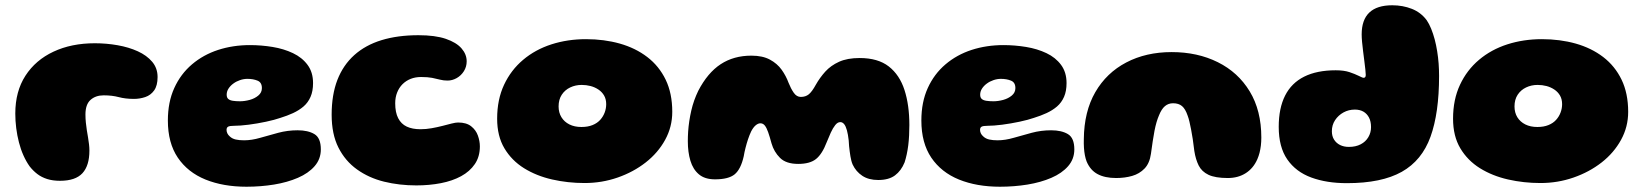

<svg xmlns="http://www.w3.org/2000/svg" viewBox="-20 -664 6240 728"><path d="M207.5 21.5Q180 21.5 158.8 14.8Q137.5 8 121.5 -4.2Q105.5 -16.5 92.5 -33Q79 -52 68.8 -75Q58.5 -98 51.8 -124.2Q45 -150.5 41.5 -178.2Q38 -206 38 -233.5Q38 -317.5 76.5 -377Q115 -436.5 183 -468.2Q251 -500 339.5 -500Q383.5 -500 426 -492.5Q468.5 -485 502.5 -469.5Q536.5 -454 557 -429.8Q577.5 -405.5 577.5 -372Q577.5 -339.5 564.5 -321.2Q551.5 -303 530.8 -296Q510 -289 488 -289Q455.5 -289 430.2 -295.8Q405 -302.5 373 -302.5Q342.5 -302.5 323.2 -285.2Q304 -268 304 -230Q304 -214.5 305.5 -199.5Q307 -184.5 309.2 -170.5Q311.5 -156.5 313.8 -143Q316 -129.5 317.5 -117Q319 -104.5 319 -93Q319 -36 292.5 -7.2Q266 21.5 207.5 21.5Z M914.5 44Q826.5 44 759.2 16.8Q692 -10.5 654.2 -66.2Q616.5 -122 616.5 -207Q616.5 -277 640.8 -330.2Q665 -383.5 708 -420Q751 -456.5 807.2 -474.8Q863.5 -493 927.5 -493Q971 -493 1013.5 -486Q1056 -479 1090.8 -462.5Q1125.5 -446 1146.2 -418Q1167 -390 1167 -349Q1167 -318.5 1157.5 -296.8Q1148 -275 1130.8 -260.2Q1113.5 -245.5 1091.2 -235.2Q1069 -225 1043 -217Q1021.5 -209.5 988.8 -202.5Q956 -195.5 923 -191.2Q890 -187 867 -187Q851.5 -187 845.2 -183.8Q839 -180.5 839 -171.5Q839 -165 842 -158.5Q845 -152 851.5 -146.5Q860.5 -138 874 -135Q887.5 -132 905.5 -132Q934 -132 966.8 -141.5Q999.5 -151 1035 -160.5Q1070.5 -170 1108.5 -170Q1148 -170 1172.2 -155.5Q1196.5 -141 1196.5 -97.5Q1196.5 -61 1173 -34Q1149.5 -7 1109.5 10.2Q1069.5 27.5 1019 35.8Q968.5 44 914.5 44ZM890 -280Q907.5 -280 926.8 -285.2Q946 -290.5 959.5 -301.8Q973 -313 973 -330Q973 -351.5 956.5 -358.2Q940 -365 918 -365Q904 -365 890 -360.2Q876 -355.5 864.8 -347.2Q853.5 -339 846.5 -328.2Q839.5 -317.5 839.5 -305Q839.5 -294 845.5 -288.8Q851.5 -283.5 863 -281.8Q874.5 -280 890 -280Z M1558.5 39Q1494 39 1436.2 24.8Q1378.5 10.5 1333.8 -21.5Q1289 -53.5 1263.2 -104.5Q1237.5 -155.5 1237.5 -229Q1237.5 -304.5 1259.2 -360.8Q1281 -417 1323.2 -455Q1365.5 -493 1426.8 -511.8Q1488 -530.5 1566.5 -530.5Q1630 -530.5 1670.2 -516.8Q1710.5 -503 1730 -480.5Q1749.5 -458 1749.5 -431.5Q1749.5 -411 1739 -394.2Q1728.5 -377.5 1711.8 -368Q1695 -358.5 1677 -358.5Q1661.5 -358.5 1648.2 -362Q1635 -365.5 1618.5 -368.8Q1602 -372 1576.5 -372Q1555 -372 1537.2 -365Q1519.5 -358 1506.2 -344.8Q1493 -331.5 1485.8 -313.2Q1478.5 -295 1478.5 -272.5Q1478.5 -237.5 1489.8 -215.8Q1501 -194 1522.2 -184Q1543.5 -174 1574 -174Q1595.5 -174 1616.5 -177.8Q1637.5 -181.5 1657 -186.5Q1676.5 -191.5 1692 -195.5Q1707.5 -199.5 1717 -199.5Q1748.5 -199.5 1766.5 -185.2Q1784.5 -171 1792 -150Q1799.5 -129 1799.5 -109Q1799.5 -70 1780.5 -42Q1761.5 -14 1728.5 4Q1695.5 22 1651.8 30.5Q1608 39 1558.5 39Z M2196.5 30Q2133 30 2073.5 16.5Q2014 3 1967 -26.2Q1920 -55.5 1892.5 -101.8Q1865 -148 1865 -214Q1865 -286.5 1891.2 -342.5Q1917.5 -398.5 1963.5 -437.2Q2009.5 -476 2070.8 -495.8Q2132 -515.5 2202 -515.5Q2270.5 -515.5 2330 -498.8Q2389.5 -482 2434.2 -447.8Q2479 -413.5 2504 -361.8Q2529 -310 2529 -240Q2529 -183 2502 -133.8Q2475 -84.5 2428.2 -48Q2381.5 -11.5 2321.8 9.2Q2262 30 2196.5 30ZM2184.5 -182.5Q2209 -182.5 2226.8 -189.8Q2244.5 -197 2255.8 -209.5Q2267 -222 2272.8 -237.5Q2278.5 -253 2278.5 -269Q2278.5 -288 2270.5 -301.8Q2262.5 -315.5 2249 -324.5Q2235.5 -333.5 2219.2 -337.8Q2203 -342 2185.5 -342Q2162 -342 2142 -332.5Q2122 -323 2110 -304.8Q2098 -286.5 2098 -260.5Q2098 -237 2108.8 -219.5Q2119.5 -202 2139 -192.2Q2158.5 -182.5 2184.5 -182.5Z M2691 16Q2652.5 16 2630 -3Q2607.5 -22 2597.8 -54.5Q2588 -87 2588 -128.5Q2588 -146 2589.2 -165.2Q2590.5 -184.5 2593.5 -204.5Q2596.5 -224.5 2601 -244.2Q2605.5 -264 2612.2 -283Q2619 -302 2627.5 -319.5Q2663 -388 2712.5 -420.5Q2762 -453 2829 -453Q2871.5 -453 2899.2 -438Q2927 -423 2943.8 -399.5Q2960.5 -376 2970 -350Q2978.5 -328.5 2989.5 -312.5Q3000.5 -296.5 3016.5 -296.5Q3034.5 -296.5 3046.8 -306.5Q3059 -316.5 3073.5 -343Q3088.5 -369.5 3109.2 -392.5Q3130 -415.5 3161.5 -429.8Q3193 -444 3239.5 -444Q3309 -444 3350 -412Q3391 -380 3409.5 -322.8Q3428 -265.5 3428 -190Q3428 -170 3427 -150.5Q3426 -131 3423.8 -113Q3421.5 -95 3418 -78.8Q3414.5 -62.5 3410 -48.5Q3397 -16.5 3373.5 1Q3350 18.5 3310 18.5Q3273.5 18.5 3249.5 2.5Q3225.5 -13.5 3213 -40Q3210 -47 3208 -54.8Q3206 -62.5 3204.5 -71.5Q3203 -80.5 3201.8 -89.8Q3200.5 -99 3199.5 -109.5Q3198.5 -120 3198 -131.5Q3195.5 -154.5 3191.2 -170Q3187 -185.5 3180.8 -193.2Q3174.5 -201 3166 -201Q3156 -201 3147 -189.8Q3138 -178.5 3130 -161Q3122 -143.5 3114.5 -124.5Q3097.5 -80 3074.2 -61.2Q3051 -42.5 3006.5 -42.5Q2960.5 -42.5 2937.5 -65.5Q2914.5 -88.5 2905.5 -120Q2898.5 -146 2892.5 -163Q2886.5 -180 2879.8 -188.2Q2873 -196.5 2863 -196.5Q2854.5 -196.5 2845.2 -188.8Q2836 -181 2828 -165.5Q2821.5 -151.5 2816.2 -135.8Q2811 -120 2806.8 -103.5Q2802.5 -87 2800 -71.5Q2789 -22.5 2765.8 -3.2Q2742.5 16 2691 16Z M3771.5 44Q3683.5 44 3616.2 16.8Q3549 -10.5 3511.2 -66.2Q3473.5 -122 3473.5 -207Q3473.5 -277 3497.8 -330.2Q3522 -383.5 3565 -420Q3608 -456.5 3664.2 -474.8Q3720.5 -493 3784.5 -493Q3828 -493 3870.5 -486Q3913 -479 3947.8 -462.5Q3982.5 -446 4003.2 -418Q4024 -390 4024 -349Q4024 -318.5 4014.5 -296.8Q4005 -275 3987.8 -260.2Q3970.5 -245.5 3948.2 -235.2Q3926 -225 3900 -217Q3878.5 -209.5 3845.8 -202.5Q3813 -195.5 3780 -191.2Q3747 -187 3724 -187Q3708.5 -187 3702.2 -183.8Q3696 -180.5 3696 -171.5Q3696 -165 3699 -158.5Q3702 -152 3708.5 -146.5Q3717.5 -138 3731 -135Q3744.5 -132 3762.5 -132Q3791 -132 3823.8 -141.5Q3856.5 -151 3892 -160.5Q3927.5 -170 3965.5 -170Q4005 -170 4029.2 -155.5Q4053.5 -141 4053.5 -97.5Q4053.5 -61 4030 -34Q4006.5 -7 3966.5 10.2Q3926.5 27.5 3876 35.8Q3825.5 44 3771.5 44ZM3747 -280Q3764.5 -280 3783.8 -285.2Q3803 -290.5 3816.5 -301.8Q3830 -313 3830 -330Q3830 -351.5 3813.5 -358.2Q3797 -365 3775 -365Q3761 -365 3747 -360.2Q3733 -355.5 3721.8 -347.2Q3710.5 -339 3703.5 -328.2Q3696.5 -317.5 3696.5 -305Q3696.5 -294 3702.5 -288.8Q3708.5 -283.5 3720 -281.8Q3731.5 -280 3747 -280Z M4212 11Q4169.5 11 4141.8 -3.8Q4114 -18.5 4100 -52Q4096 -62.5 4093.5 -75.5Q4091 -88.5 4090 -103.8Q4089 -119 4089.5 -136.5Q4090.5 -241 4133 -314.5Q4175.5 -388 4250.5 -427.2Q4325.5 -466.5 4422.5 -466.5Q4520.5 -466.5 4597.5 -428.2Q4674.5 -390 4718.5 -317.5Q4762.5 -245 4762.5 -142.5Q4762.5 -126.5 4760.8 -112Q4759 -97.5 4755.8 -84.8Q4752.5 -72 4747.5 -60.5Q4732.5 -26 4703.5 -7.5Q4674.5 11 4635.5 11Q4588 11 4562.2 -1.2Q4536.5 -13.5 4525 -36.5Q4513.5 -59.5 4508.5 -91.5Q4505.5 -116.5 4502.5 -136.8Q4499.5 -157 4496.2 -173.2Q4493 -189.5 4490 -202.5Q4487 -215.5 4483 -226Q4474.5 -251 4461.8 -261.8Q4449 -272.5 4428 -272.5Q4410 -272.5 4397 -261.5Q4384 -250.5 4374.5 -226.5Q4369.5 -215 4365.2 -200.5Q4361 -186 4357.5 -168.2Q4354 -150.5 4350.8 -128.8Q4347.5 -107 4344 -81Q4339 -45 4319.8 -25Q4300.5 -5 4272.8 3Q4245 11 4212 11Z M5087 30.5Q5010 30.5 4951.8 9Q4893.5 -12.5 4861 -59.5Q4828.5 -106.5 4828.5 -183Q4828.5 -254 4852.8 -301.8Q4877 -349.5 4925.2 -373.5Q4973.5 -397.5 5044.5 -397.5Q5076 -397.5 5096.8 -390.5Q5117.5 -383.5 5130.5 -377Q5137 -374 5142.2 -371.5Q5147.5 -369 5150.5 -369Q5158.5 -369 5158.5 -380Q5158.5 -386 5157 -400Q5155.5 -414 5153.2 -432Q5151 -450 5148.5 -469Q5146 -488 5144.5 -505Q5143 -522 5143 -533.5Q5143 -644 5259 -644Q5299 -644 5333.2 -630.5Q5367.5 -617 5389.5 -587.5Q5399 -573.5 5406.5 -555Q5414 -536.5 5419.8 -515Q5425.5 -493.5 5429.2 -470.2Q5433 -447 5434.8 -423.2Q5436.5 -399.5 5436.5 -376Q5436.5 -235.5 5404 -145.5Q5371.5 -55.5 5295 -12.5Q5218.5 30.5 5087 30.5ZM5094.5 -107Q5120.5 -107 5139.2 -116.8Q5158 -126.5 5168.2 -143.8Q5178.5 -161 5178.5 -182Q5178.5 -203.5 5170.8 -218.2Q5163 -233 5149.5 -240.8Q5136 -248.5 5117 -248.5Q5094 -248.5 5074.2 -237.8Q5054.5 -227 5042.2 -208.5Q5030 -190 5030 -166.5Q5030 -148 5038.2 -134.8Q5046.5 -121.5 5061 -114.2Q5075.5 -107 5094.5 -107Z M5821 30Q5757.5 30 5698 16.5Q5638.5 3 5591.5 -26.2Q5544.5 -55.5 5517 -101.8Q5489.5 -148 5489.5 -214Q5489.5 -286.5 5515.8 -342.5Q5542 -398.5 5588 -437.2Q5634 -476 5695.2 -495.8Q5756.5 -515.5 5826.5 -515.5Q5895 -515.5 5954.5 -498.8Q6014 -482 6058.8 -447.8Q6103.5 -413.5 6128.5 -361.8Q6153.5 -310 6153.5 -240Q6153.5 -183 6126.5 -133.8Q6099.5 -84.5 6052.8 -48Q6006 -11.5 5946.2 9.2Q5886.5 30 5821 30ZM5809 -182.5Q5833.5 -182.5 5851.2 -189.8Q5869 -197 5880.2 -209.5Q5891.5 -222 5897.2 -237.5Q5903 -253 5903 -269Q5903 -288 5895 -301.8Q5887 -315.5 5873.5 -324.5Q5860 -333.5 5843.8 -337.8Q5827.5 -342 5810 -342Q5786.5 -342 5766.5 -332.5Q5746.5 -323 5734.5 -304.8Q5722.5 -286.5 5722.5 -260.5Q5722.5 -237 5733.2 -219.5Q5744 -202 5763.5 -192.2Q5783 -182.5 5809 -182.5Z"/></svg>

Font: Gluten ExtraBold
Style: Regular
Weight: 800
Designer: Tyler Finck
Foundry: Etcetera Type Company
Version: Version 1.300